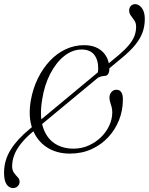

<svg xmlns="http://www.w3.org/2000/svg" viewBox="-53 -750 736 950"><path d="M93 -111 535.5 -478.5Q567 -505.5 585.5 -528Q604 -550.5 612.2 -572.2Q620.5 -594 620.5 -617.5Q620.5 -636 611.8 -648.8Q603 -661.5 594.5 -672.8Q586 -684 586 -697.5Q586 -711 594 -720.2Q602 -729.5 616 -729.5Q634 -729.5 648.8 -710.2Q663.5 -691 663.5 -656Q663.5 -620.5 652.2 -589.5Q641 -558.5 615.5 -527.2Q590 -496 546 -460L108.5 -97.5Q72 -66.5 49.8 -38Q27.5 -9.5 17.5 17.2Q7.5 44 7 71.5Q7 92.5 16.2 105Q25.5 117.5 34.8 127.2Q44 137 44 149.5Q44 162 34.8 171.2Q25.5 180.5 11.5 180.5Q-7.5 180.5 -20.2 162.5Q-33 144.5 -33 103.5Q-32.5 42.5 -0.2 -9.2Q32 -61 93 -111ZM502.5 -192.5Q502.5 -209.5 499 -221.8Q495.5 -234 492 -245Q488.5 -256 488.5 -267Q488.5 -277.5 493 -286.5Q497.5 -295.5 505.2 -300.8Q513 -306 523 -306Q539 -306 547.2 -293.5Q555.5 -281 555 -257Q555 -204 536 -156Q517 -108 482.2 -70.8Q447.5 -33.5 399.5 -11.8Q351.5 10 293 10Q226 10 177.5 -22Q129 -54 107.2 -113.2Q85.5 -172.5 99.5 -253.5Q110 -312.5 134.5 -362.2Q159 -412 193.8 -449Q228.5 -486 271.8 -506.2Q315 -526.5 363 -526.5Q404 -526.5 432 -510.8Q460 -495 474.2 -468.2Q488.5 -441.5 488 -408.5Q488 -393 482 -383.8Q476 -374.5 465.5 -374.5Q453 -374 441.5 -369.8Q430 -365.5 416 -356Q423.5 -367 428 -380.8Q432.5 -394.5 433 -408.5Q433.5 -453 413.2 -479Q393 -505 351 -505Q305.5 -505 265 -473Q224.5 -441 195.2 -384.2Q166 -327.5 155 -254Q142.5 -174.5 159.5 -121.2Q176.5 -68 216 -41.2Q255.5 -14.5 310.5 -14.5Q350.5 -14.5 385 -29.8Q419.5 -45 446 -70.5Q472.5 -96 487.2 -127.8Q502 -159.5 502.5 -192.5Z"/></svg>

Font: Fraunces 72pt Soft Wonky ExtraLight
Style: Italic
Weight: 250
Italic angle: -16°
Version: Version 1.000;[b76b70a41]